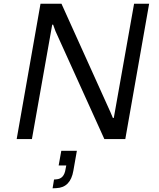

<svg xmlns="http://www.w3.org/2000/svg" viewBox="-20 -749 857 1034"><path d="M69.8 0 198.2 -729H311L575.2 -144L587.9 -113.8H592.8L702.1 -729H783.2L654.8 0H542L278.8 -581.1L266.1 -616.2H261.2L151.9 0ZM263.2 265.1 271 217.8 283.2 216.8Q325.2 214.4 333 162.1L336.9 142.1H295.9L310.1 63H394L375 170.9Q359.4 261.2 283.2 264.2Z"/></svg>

Font: Hubot Sans
Style: Italic
Weight: 400
Italic angle: -10°
Designer: Deni Anggara
Foundry: GitHub
Version: Version 1.001;gftools[0.9.31]